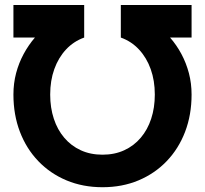

<svg xmlns="http://www.w3.org/2000/svg" viewBox="-20 -743 828 775"><path d="M753.3 -722.7H467.7V-591.4H753.3ZM34.2 -722.7V-591.4H319.8V-722.7ZM753.3 -361.3Q753.3 -406.6 742.5 -447.7Q731.6 -488.8 712.2 -525.1Q692.7 -561.4 666.5 -591.4H467.7Q510.4 -576.1 541 -543.2Q571.7 -510.3 588.3 -464Q604.9 -417.7 604.9 -361.3Q604.9 -308.2 590.3 -263.9Q575.8 -219.5 548.1 -187Q520.5 -154.4 481.5 -136.5Q442.6 -118.6 393.8 -118.6V12.7Q473.3 12.7 539.1 -14.9Q604.9 -42.5 653 -92.7Q701.1 -142.9 727.2 -211.2Q753.3 -279.6 753.3 -361.3ZM34.2 -361.3Q34.2 -279.6 60.3 -211.2Q86.4 -142.9 134.5 -92.7Q182.6 -42.5 248.5 -14.9Q314.5 12.7 393.8 12.7V-118.6Q344.9 -118.6 306 -136.5Q267 -154.4 239.4 -187Q211.7 -219.5 197.2 -263.9Q182.6 -308.2 182.6 -361.3Q182.6 -417.7 199.2 -464Q215.8 -510.3 246.5 -543.2Q277.1 -576.1 319.8 -591.4H121Q95.1 -561.4 75.5 -525.1Q55.9 -488.8 45 -447.7Q34.2 -406.6 34.2 -361.3Z"/></svg>

Font: Giphurs SC
Style: Regular
Weight: 400
Version: Version 0.920